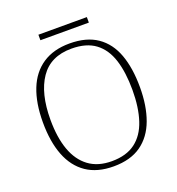

<svg xmlns="http://www.w3.org/2000/svg" viewBox="-148 -951 995 1080"><g transform="rotate(-20 349.0 -410.5)"><path d="M349 10Q251 10 186.5 -34Q122 -78 90 -160.5Q58 -243 58 -359Q58 -474 90.5 -556Q123 -638 188.5 -681.5Q254 -725 350 -725Q451 -725 515 -681Q579 -637 609 -555Q639 -473 639 -358Q639 -247 608.5 -164Q578 -81 514 -35.5Q450 10 349 10ZM349 -21Q436 -21 490 -61.5Q544 -102 569 -178Q594 -254 594 -358Q594 -464 570 -539Q546 -614 492.5 -654Q439 -694 350 -694Q225 -694 164 -605Q103 -516 103 -358Q103 -252 130 -177Q157 -102 211.5 -61.5Q266 -21 349 -21ZM203 -798V-831H493V-798Z"/></g></svg>

Font: Noto Serif Armenian ExtraLight
Style: Regular
Weight: 250
Version: Version 2.007